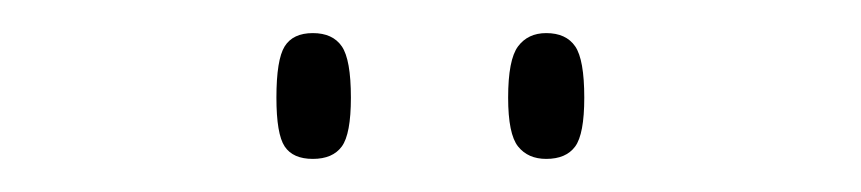

<svg xmlns="http://www.w3.org/2000/svg" viewBox="-20 -757 520 116"><path d="M310 -661Q299 -661 293 -668.5Q287 -676 287 -698Q287 -721 293 -729Q299 -737 310 -737Q322 -737 327.5 -729Q333 -721 333 -698Q333 -676 327.5 -668.5Q322 -661 310 -661ZM169 -661Q157 -661 152 -668.5Q147 -676 147 -698Q147 -721 152 -729Q157 -737 169 -737Q181 -737 186.5 -729Q192 -721 192 -698Q192 -676 186.5 -668.5Q181 -661 169 -661Z"/></svg>

Font: Noto Serif Sinhala Condensed Thin
Style: Regular
Weight: 100
Width: 3
Designer: Jelle Bosma - Monotype Design Team
Foundry: Monotype Imaging Inc.
Version: Version 2.007; ttfautohint (v1.8.4.7-5d5b)